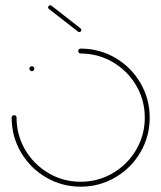

<svg xmlns="http://www.w3.org/2000/svg" viewBox="-20 -701 606 721"><path d="M90.4 -443Q90.4 -447 93.1 -449.6Q95.9 -452.2 99.6 -452.2Q103.7 -452.2 106.3 -449.6Q108.9 -447 108.9 -443Q108.9 -439.3 106.3 -436.5Q103.7 -433.7 99.6 -433.7Q95.9 -433.7 93.1 -436.5Q90.4 -439.3 90.4 -443ZM273.7 -509.3Q273.7 -513.3 276.5 -515.9Q279.3 -518.5 283 -518.5Q353.3 -518.5 413 -483.7Q472.6 -448.9 507.4 -389.3Q542.2 -329.6 542.2 -259.3Q542.2 -188.9 507.4 -129.3Q472.6 -69.6 413 -34.8Q353.3 0 283 0Q212.6 0 153 -34.8Q93.3 -69.6 58.5 -129.3Q23.7 -188.9 23.7 -259.3Q23.7 -263.3 26.5 -265.9Q29.3 -268.5 33 -268.5Q37 -268.5 39.6 -265.9Q42.2 -263.3 42.2 -259.3Q42.2 -193.7 74.6 -138.5Q107 -83.3 162.2 -50.9Q217.4 -18.5 283 -18.5Q348.5 -18.5 403.7 -50.9Q458.9 -83.3 491.3 -138.5Q523.7 -193.7 523.7 -259.3Q523.7 -324.8 491.3 -380Q458.9 -435.2 403.7 -467.6Q348.5 -500 283 -500Q279.3 -500 276.5 -502.8Q273.7 -505.6 273.7 -509.3ZM160.7 -673.3Q160.7 -676.7 163 -678.9Q165.2 -681.1 168.5 -681.1Q171.5 -681.1 173.3 -679.6L282.6 -594.4Q285.6 -592.2 285.6 -588.5Q285.6 -585.2 283.3 -583Q281.1 -580.7 277.8 -580.7Q274.8 -580.7 273 -582.2L163.7 -667.4Q160.7 -669.6 160.7 -673.3Z"/></svg>

Font: 26F Galaxy Hebrew Hairline
Style: Regular
Weight: 50
Designer: C₂₉H₂₅N₃O₅
Version: Version 1.000